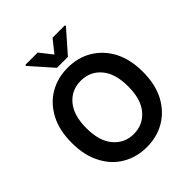

<svg xmlns="http://www.w3.org/2000/svg" viewBox="-257 -1115 1288 1288"><g transform="rotate(-45 387.5 -470.5)"><path d="M681 -161Q636 -77 560 -32Q485 13 387 13Q291 13 214 -32Q137 -77 94 -162Q50 -244 50 -364Q50 -484 94 -566Q138 -650 214 -695Q291 -740 387 -740Q485 -740 560 -695Q636 -650 681 -566Q725 -481 725 -364Q725 -246 681 -161ZM530 -552Q475 -616 387 -616Q300 -616 245 -552Q189 -487 189 -364Q189 -241 245 -176Q301 -111 387 -111Q474 -111 530 -176Q586 -241 586 -364Q586 -487 530 -552ZM458 -954H576V-945L440 -790H336L199 -945V-954H317L387 -865Z"/></g></svg>

Font: Sinter Bold
Style: Regular
Weight: 700
Foundry: Adobe & rsms
Version: Version 1.000